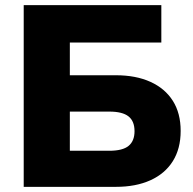

<svg xmlns="http://www.w3.org/2000/svg" viewBox="-20 -725 748 745"><path d="M72 0V-705H606V-560H251V-433H430Q507 -433 563.5 -407.5Q620 -382 650.5 -334Q681 -286 681 -217Q681 -148 650.5 -99.5Q620 -51 563.5 -25.5Q507 0 430 0ZM251 -140H404Q456 -140 479 -159Q502 -178 502 -216Q502 -255 478.5 -273.5Q455 -292 404 -292H251Z"/></svg>

Font: Nunito Sans 10pt Black
Style: Regular
Weight: 900
Designer: Vernon Adams
Foundry: Vernon Adams
Version: Version 3.101;gftools[0.9.27]